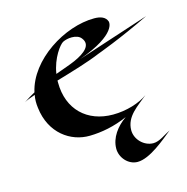

<svg xmlns="http://www.w3.org/2000/svg" viewBox="-106 -621 894 918"><g transform="rotate(-15 341.5 -161.5)"><path d="M650 91C622 104 591 130 560 130C514 130 473 89 473 43C473 -26 535 -62 582 -102C542 -73 476 -52 409 -52C282 -52 194 -134 194 -268V-278C272 -301 357 -326 416 -351C416 -351 535 -394 683 -466L325 -349C526 -421 504 -487 504 -487C496 -511 472 -520 440 -520C294 -520 107 -405 73 -252C55 -242 36 -231 17 -218C29 -225 48 -232 71 -240C67 -219 67 -198 70 -176C85 -47 181 19 276 17C334 16 399 4 464 -25C418 7 381 55 381 110C381 154 418 197 464 197C525 197 605 127 650 91ZM296 -347C271 -336 238 -325 197 -310C209 -387 252 -441 268 -450C280 -456 296 -460 313 -460C331 -460 350 -455 360 -441C389 -404 352 -372 296 -347Z"/></g></svg>

Font: Eagle Lake
Style: Regular
Weight: 400
Designer: Astigmatic (AOETI)
Foundry: Astigmatic (AOETI)
Version: Version 1.000